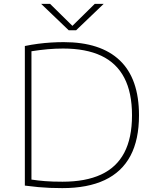

<svg xmlns="http://www.w3.org/2000/svg" viewBox="-20 -964 805 989"><path d="M301 5Q267.5 5 238 3.8Q208.5 2.5 177.5 -0.2Q146.5 -3 108 -8V-727Q141.5 -734 176 -738.5Q210.5 -743 244 -745Q277.5 -747 308 -747Q498.5 -747 597.2 -652.8Q696 -558.5 696 -370Q696 -244.5 651.8 -161.2Q607.5 -78 519.5 -36.5Q431.5 5 301 5ZM302 -28Q421 -28 500.5 -64.8Q580 -101.5 620 -177.2Q660 -253 660 -370Q660 -487 620.2 -563.2Q580.5 -639.5 501.5 -676.8Q422.5 -714 305 -714Q266 -714 226.2 -710.5Q186.5 -707 142 -700V-39Q174.5 -34 212 -31Q249.5 -28 302 -28ZM334 -808 192 -944H238L362 -822H344L468 -944H514L372 -808Z"/></svg>

Font: Encode Sans SC Expanded Thin
Style: Regular
Weight: 250
Width: 7
Designer: Multiple Designers
Foundry: Impallari Type
Version: Version 3.002